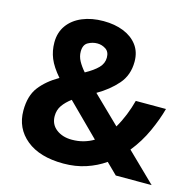

<svg xmlns="http://www.w3.org/2000/svg" viewBox="-107 -833 963 952"><g transform="rotate(15 375.0 -357.0)"><path d="M310 -724Q368 -724 413 -706Q458 -688 484 -653.5Q510 -619 510 -569Q510 -500 469 -453Q428 -406 367 -371L506 -236Q526 -270 541 -307.5Q556 -345 566 -383H721Q706 -327 677 -263Q648 -199 603 -143L750 0H566L510 -55Q467 -25 414 -7.5Q361 10 299 10Q177 10 108.5 -46Q40 -102 40 -193Q40 -269 75 -314.5Q110 -360 171 -395Q132 -440 116.5 -478Q101 -516 101 -559Q101 -610 127.5 -647Q154 -684 201.5 -704Q249 -724 310 -724ZM258 -306Q230 -285 213.5 -261.5Q197 -238 197 -207Q197 -164 229 -139.5Q261 -115 309 -115Q341 -115 369 -123Q397 -131 420 -145ZM309 -609Q284 -609 261.5 -596.5Q239 -584 239 -549Q239 -524 251.5 -501Q264 -478 285 -454Q327 -477 349.5 -500Q372 -523 372 -553Q372 -583 352 -596Q332 -609 309 -609Z"/></g></svg>

Font: Noto Sans Javanese
Style: Regular
Weight: 400
Designer: Monotype Design Team
Foundry: Monotype Imaging Inc.
Version: Version 2.004